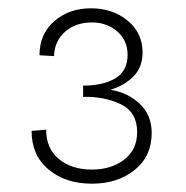

<svg xmlns="http://www.w3.org/2000/svg" viewBox="-20 -924 447 462"><path d="M56 -609 91 -612Q91 -567 121.5 -541.5Q152 -516 201 -516Q248 -516 279 -540Q310 -564 310 -606Q310 -654 271 -673Q232 -692 180 -691V-718Q228 -718 257.5 -735.5Q287 -753 287 -792Q287 -827 262 -848.5Q237 -870 201 -870Q162 -870 136.5 -847.5Q111 -825 110 -789L75 -791Q75 -842 110.5 -873Q146 -904 199 -904Q251 -904 287 -874.5Q323 -845 323 -798Q323 -762 301 -740Q279 -718 246 -708Q288 -701 316.5 -674Q345 -647 345 -604Q345 -548 304 -515Q263 -482 201 -482Q138 -482 97 -516Q56 -550 56 -609Z"/></svg>

Font: Hanken Grotesk Light
Style: Regular
Weight: 300
Designer: Alfredo Marco Pradil
Foundry: Hanken Design Co.
Version: Version 3.014